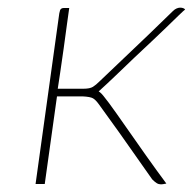

<svg xmlns="http://www.w3.org/2000/svg" viewBox="-20 -481 510 502"><path d="M401 1Q395 1 390 -2Q385 -5 378 -12Q374 -18 360 -37.5Q346 -57 328 -83Q310 -109 291 -135.5Q272 -162 257.5 -182Q243 -202 238 -209Q230 -220 223 -224Q216 -228 196 -229H129L97 0H73L135 -446Q136 -451 137 -454Q138 -457 140.5 -458.5Q143 -460 146 -460Q151 -460 154 -460Q157 -460 161 -460Q159 -446 155 -417Q151 -388 146.5 -354.5Q142 -321 137.5 -292Q133 -263 131 -249H198Q215 -249 223 -254Q231 -259 241 -269Q272 -299 304 -329Q336 -359 368 -390Q400 -421 432 -452Q437 -457 442 -459Q447 -461 451 -461Q456 -461 459.5 -459.5Q463 -458 464 -456Q462 -455 447.5 -441Q433 -427 414.5 -409Q396 -391 381 -377Q356 -354 331 -330Q306 -306 282.5 -283.5Q259 -261 238 -242L241 -240Q247 -236 265 -211.5Q283 -187 308 -151Q333 -115 361 -75.5Q389 -36 415 -1Q414 -1 411.5 -0.5Q409 0 406.5 0.5Q404 1 401 1Z"/></svg>

Font: Genos Thin
Style: Italic
Weight: 100
Italic angle: -8°
Designer: Robert E. Leuschke
Foundry: Robert E. Leuschke
Version: Version 1.010